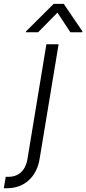

<svg xmlns="http://www.w3.org/2000/svg" viewBox="-112 -776 449 1000"><path d="M-82 144.9H-68.5Q-28.8 144.9 -2.8 121.4Q23.1 98 30.9 52.9L129.6 -545.5H193.2L94.1 52.9Q88.4 87 74 115.1Q59.7 143.1 37.8 163Q16 182.9 -13.1 193.7Q-42.3 204.5 -77.8 204.5Q-81.3 204.5 -84.9 204.5Q-88.4 204.5 -92.3 204.2ZM22.7 -608 23.8 -612.9 167.3 -755.7H220.2L317.1 -612.9L316.4 -608H254.6L187.1 -710.2L86.6 -608Z"/></svg>

Font: Inter P Light
Style: Italic
Weight: 300
Italic angle: 9.39999°
Designer: Rasmus Andersson
Foundry: rsms
Version: Version 3.018;git-588b23468